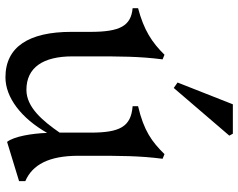

<svg xmlns="http://www.w3.org/2000/svg" viewBox="-105 -755 875 705"><g transform="rotate(90 332.5 -402.5)"><path d="M264 15C338 15 414 -43 468 -138C470 -82 481 -16 501 9L645 -35V-58C585 -84 552 -144 552 -253V-301C552 -407 552 -477 563 -562L546 -569C501 -523 460 -493 370 -472V-452C445 -446 467 -406 467 -297V-184C424 -122 374 -62 310 -62C228 -62 187 -123 187 -231V-301C187 -407 187 -477 198 -562L181 -569C136 -523 90 -493 10 -472V-452C75 -446 97 -406 97 -297V-227C97 -71 152 15 264 15ZM283 -617 303 -603 478 -807 471 -820H363Z"/></g></svg>

Font: Basteleur Moonlight
Style: Regular
Weight: 300
Designer: Keussel
Foundry: Keussel Studio
Version: Version 1.300;Glyphs 3.2 (3192)